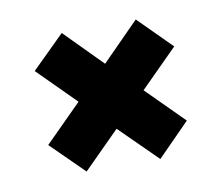

<svg xmlns="http://www.w3.org/2000/svg" viewBox="-47 -512 481 416"><g transform="rotate(-10 193.5 -304.5)"><path d="M193 -232 113 -152 41 -223 122 -304 40 -386 112 -457 193 -375 275 -458 347 -386 265 -304 346 -223 275 -151Z"/></g></svg>

Font: Prompt Medium
Style: Regular
Weight: 500
Designer: Katatrad Team
Foundry: CadsonDemak
Version: Version 1.000